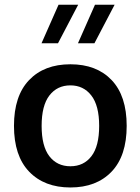

<svg xmlns="http://www.w3.org/2000/svg" viewBox="-20 -806 608 831"><path d="M284.7 -527.8Q397.9 -527.8 463.1 -459.5Q528.3 -391.1 528.3 -261.2Q528.3 -131.3 462.9 -63Q397.5 5.4 284.7 5.4Q171.9 5.4 106.2 -63Q40.5 -131.3 40.5 -261.2Q40.5 -391.1 106 -459.5Q171.4 -527.8 284.7 -527.8ZM284.7 -436.5Q227.5 -436.5 193.8 -392.8Q160.2 -349.1 160.2 -261.2Q160.2 -173.3 193.6 -129.9Q227.1 -86.4 284.7 -86.4Q342.3 -86.4 375.7 -129.9Q409.2 -173.3 409.2 -261.2Q409.2 -349.1 375.2 -392.8Q341.3 -436.5 284.7 -436.5ZM233.4 -785.6H318.4L231 -618.7H159.7ZM391.1 -785.6H476.1L388.7 -618.7H317.4Z"/></svg>

Font: Estedad-FD SemiBold
Style: Regular
Weight: 600
Designer: Amin Abedi
Version: Version 7.3